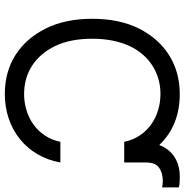

<svg xmlns="http://www.w3.org/2000/svg" viewBox="-4 -774 787 820"><g transform="rotate(90 390.0 -363.5)"><path d="M59.7 -363.6Q59.7 -479 101.2 -562.5Q122.2 -604.4 150.9 -636.9Q179.7 -669.4 215.2 -691.8Q250.7 -714.1 292.4 -725.7Q334.2 -737.2 380.7 -737.2Q515.6 -737.2 599.1 -649.5Q606.5 -670.8 619.7 -687.1Q632.8 -703.5 650 -714.7Q667.3 -725.9 688 -731.5Q708.8 -737.2 731.5 -737.2Q744.3 -737.2 757.3 -736.7Q770.2 -736.2 779.8 -733V-661.9Q774.5 -663 767.4 -663.9Q760.3 -664.8 752.8 -664.8Q719.1 -664.8 696 -649.1Q673.3 -633.9 673.3 -590.9V-500H585.2Q577.4 -537.6 557.9 -566.6Q538.4 -595.5 511 -615.1Q483.7 -634.6 450.1 -644.7Q416.5 -654.8 380.7 -654.8Q315 -654.8 261.4 -621.4Q234.7 -604.8 213.1 -580.1Q191.4 -555.4 176.3 -523.1Q161.2 -490.8 153.1 -450.8Q144.9 -410.9 144.9 -363.6Q144.9 -269.5 176.5 -204.2Q192.1 -171.9 213.6 -147.2Q235.1 -122.5 261.2 -105.8Q287.3 -89.1 317.5 -80.8Q347.7 -72.4 380.7 -72.4Q416.5 -72.4 450.1 -82.6Q483.7 -92.7 511 -112.2Q538.4 -131.7 557.9 -160.7Q577.4 -189.6 585.2 -227.3H673.3Q663.7 -172.6 637.6 -128.7Q611.5 -84.9 573 -54Q534.4 -23.1 485.4 -6.6Q436.4 9.9 380.7 9.9Q333.5 9.9 291.7 -1.6Q250 -13.1 214.7 -35.5Q179.3 -57.9 150.7 -90.4Q122.2 -122.9 101.2 -164.8Q59.7 -248.6 59.7 -363.6Z"/></g></svg>

Font: Inter P
Style: Regular
Weight: 400
Designer: Rasmus Andersson
Foundry: rsms
Version: Version 3.018;git-588b23468